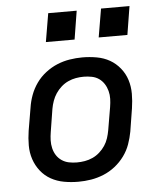

<svg xmlns="http://www.w3.org/2000/svg" viewBox="-53 -778 706 833"><g transform="rotate(-5 300.0 -362.0)"><path d="M255 8Q223 8 192.5 2.5Q162 -3 136 -17.5Q110 -32 91.5 -55.5Q73 -79 63.5 -107.5Q54 -136 54 -167.5Q54 -199 59 -231L76 -331Q80 -358 90 -385Q100 -412 117 -436Q134 -460 158 -478.5Q182 -497 208.5 -508Q235 -519 263 -523.5Q291 -528 318 -528Q350 -528 381 -522.5Q412 -517 437.5 -502.5Q463 -488 482 -464.5Q501 -441 510 -412.5Q519 -384 519 -352.5Q519 -321 514 -289L498 -189Q493 -162 483.5 -135Q474 -108 456.5 -84Q439 -60 415.5 -41.5Q392 -23 365 -12Q338 -1 310.5 3.5Q283 8 255 8ZM256 -76Q273 -76 290.5 -79Q308 -82 324.5 -89.5Q341 -97 355 -109.5Q369 -122 379 -137Q389 -152 394.5 -169Q400 -186 403 -203L420 -303Q423 -321 423.5 -338.5Q424 -356 419.5 -373Q415 -390 406 -404Q397 -418 383.5 -427.5Q370 -437 352.5 -440.5Q335 -444 317 -444Q300 -444 283 -441Q266 -438 249.5 -430.5Q233 -423 219 -410.5Q205 -398 195 -383Q185 -368 179 -351Q173 -334 170 -317L154 -217Q151 -199 150.5 -181.5Q150 -164 154 -147Q158 -130 167 -116Q176 -102 190 -92.5Q204 -83 221 -79.5Q238 -76 256 -76ZM397 -608 418 -732H542L522 -608ZM167 -608 188 -732H312L292 -608Z"/></g></svg>

Font: Iosevka SS04 Medium Extended
Style: Italic
Weight: 500
Width: 7
Italic angle: -9°
Monospace: yes
Designer: Belleve Invis
Foundry: Belleve Invis
Version: Version 19.0.0; ttfautohint (v1.8.4)